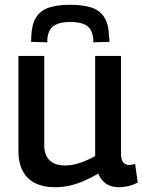

<svg xmlns="http://www.w3.org/2000/svg" viewBox="-20 -773 600 803"><path d="M208 10Q162 10 128 -6.5Q94 -23 75.5 -57Q57 -91 57 -142V-539H165V-165Q165 -125 187 -103Q209 -81 251 -81Q273 -81 294 -86Q315 -91 335.5 -99.5Q356 -108 378 -120V-539H486V-133Q486 -114 490.5 -103Q495 -92 503 -87.5Q511 -83 520 -83Q533 -83 545 -88L556 -10Q546 -4 533 0.5Q520 5 506 7.5Q492 10 477 10Q446 10 424 -4.5Q402 -19 391 -47Q362 -30 332.5 -17Q303 -4 273 3Q243 10 208 10ZM274 -753Q325 -753 360.5 -742Q396 -731 415 -702.5Q434 -674 436 -622Q437 -616 437.5 -610Q438 -604 438 -598L370 -596Q370 -600 370 -603Q370 -606 370 -609Q368 -633 358.5 -649Q349 -665 328.5 -673Q308 -681 274 -681Q240 -681 220 -673Q200 -665 190 -649.5Q180 -634 178 -610Q178 -606 178 -603Q178 -600 178 -596L110 -598Q110 -604 110.5 -610.5Q111 -617 111 -623Q113 -672 131 -700.5Q149 -729 184 -741Q219 -753 274 -753Z"/></svg>

Font: Georama ExtraCondensed Thin Medium
Style: Regular
Weight: 500
Version: Version 1.001